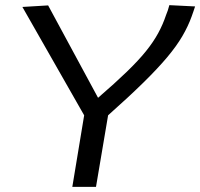

<svg xmlns="http://www.w3.org/2000/svg" viewBox="-20 -726 778 746"><path d="M261 0 307 -278 67 -699 167 -705 361 -346Q427 -403 472.5 -447Q518 -491 547 -527Q576 -563 594.5 -597Q613 -631 625 -667Q629 -676 632 -685.5Q635 -695 638 -706L738 -701Q735 -691 731.5 -681.5Q728 -672 725 -663Q711 -624 688.5 -585.5Q666 -547 629.5 -503.5Q593 -460 537 -405Q481 -350 400 -278L353 0Z"/></svg>

Font: Georama Extended
Style: Italic
Weight: 400
Width: 7
Italic angle: -9°
Designer: Jean-Baptiste Levee
Foundry: Production Type
Version: Version 1.000